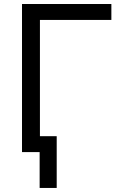

<svg xmlns="http://www.w3.org/2000/svg" viewBox="-20 -747 615 943"><path d="M527 -727.3H88.1V0H174.7V176.1H258.5V-78.1H176.1V-649.1H527Z"/></svg>

Font: Karasuma Gothic
Style: Regular
Weight: 400
Designer: Rasmus Andersson, Ryoko Nishizuka
Foundry: Genbu
Version: Version 1.00